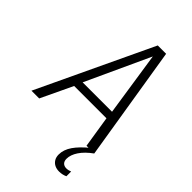

<svg xmlns="http://www.w3.org/2000/svg" viewBox="-301 -806 1122 1122"><g transform="rotate(45 260.0 -244.5)"><path d="M-29 0 306 -709H375L490 0H426L395 -196H128L35 0ZM148 -246H391L331 -643ZM452 -8 490 0Q444 33 420.5 68.5Q397 104 397 136Q397 156 407.5 166.5Q418 177 436 177Q445 177 453 175Q461 173 469 170V209Q459 214 446 217Q433 220 419 220Q398 220 382 212Q366 204 356.5 188.5Q347 173 347 151Q347 111 374 72Q401 33 452 -8Z"/></g></svg>

Font: Georama Light
Style: Italic
Weight: 300
Italic angle: -9°
Designer: Jean-Baptiste Levee
Foundry: Production Type
Version: Version 1.001